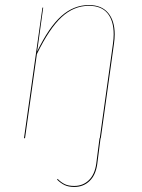

<svg xmlns="http://www.w3.org/2000/svg" viewBox="-20 -547 563 760"><path d="M434 -411Q434 -393 431 -373L379 0H375L427 -373Q430 -394 430 -411Q430 -465 405.5 -494.5Q381 -524 332 -524Q272 -524 223.5 -479Q175 -434 126 -333L79 0H75L148 -517H151L127 -343Q174 -440 223 -483.5Q272 -527 332 -527Q382 -527 408 -496Q434 -465 434 -411ZM206 164 208 161Q222 175 236.5 182Q251 189 274 189Q308 189 331.5 166.5Q355 144 361 101L374 0H378L365 102Q359 146 334.5 169.5Q310 193 274 193Q251 193 235.5 185.5Q220 178 206 164Z"/></svg>

Font: Fira Sans Condensed Four
Style: Italic
Weight: 100
Width: 3
Italic angle: -8°
Designer: bBox Type GmbH & Carrois Corporate GbR & Edenspiekermann AG
Foundry: bBox Type GmbH & Carrois Corporate GbR & Edenspiekermann AG
Version: Version 4.301